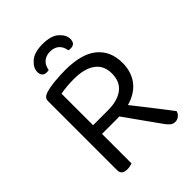

<svg xmlns="http://www.w3.org/2000/svg" viewBox="-230 -924 1049 1049"><g transform="rotate(-45 294.5 -400.0)"><path d="M170 -298H285Q359 -298 401 -330Q443 -362 443 -425Q443 -487 399 -519Q355 -551 273 -551Q246 -551 218.5 -548.5Q191 -546 170 -542ZM285 -230H89V-564Q89 -580 97.5 -588.5Q106 -597 122 -602Q151 -611 193.5 -615Q236 -619 276 -619Q401 -619 463 -568Q525 -517 525 -425Q525 -366 498 -322Q471 -278 418 -254Q365 -230 285 -230ZM287 -256 347 -286Q375 -251 405 -213Q435 -175 463 -139Q491 -103 513 -74.5Q535 -46 547 -30Q543 -13 529.5 -3Q516 7 502 7Q485 7 474 -1.5Q463 -10 451 -26ZM89 -252H171V-2Q165 0 155 2.5Q145 5 133 5Q111 5 100 -4Q89 -13 89 -32ZM288 -749Q257 -749 237 -732Q217 -715 212 -683Q208 -682 204 -681.5Q200 -681 195 -681Q179 -681 169.5 -690.5Q160 -700 160 -719Q160 -751 192 -779Q224 -807 288 -807Q354 -807 385 -778.5Q416 -750 416 -719Q416 -700 407 -690.5Q398 -681 381 -681Q376 -681 371.5 -681.5Q367 -682 364 -683Q359 -715 339.5 -732Q320 -749 288 -749Z"/></g></svg>

Font: Baloo Bhaina 2
Style: Regular
Weight: 400
Designer: Yesha Goshar, Manish Minz, Shuchita Grover and Ek Type
Foundry: Ek Type
Version: Version 1.700